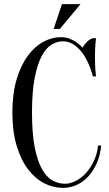

<svg xmlns="http://www.w3.org/2000/svg" viewBox="-20 -895 530 930"><path d="M40 0ZM285 -695Q257 -695 230 -679Q203 -663 182 -623.5Q161 -584 148 -517.5Q135 -451 135 -350Q135 -249 148 -182.5Q161 -116 183 -76.5Q205 -37 234 -21Q263 -5 295 -5Q321 -5 348 -19Q375 -33 397.5 -58Q420 -83 435.5 -117Q451 -151 455 -190H470Q466 -145 450 -107.5Q434 -70 409.5 -42.5Q385 -15 353 0Q321 15 285 15Q238 15 194 -7.5Q150 -30 115.5 -75.5Q81 -121 60.5 -189.5Q40 -258 40 -350Q40 -442 60.5 -510.5Q81 -579 114.5 -624.5Q148 -670 190 -692.5Q232 -715 275 -715Q299 -715 318.5 -707Q338 -699 352 -689Q368 -678 380 -664Q388 -679 401.5 -692.5Q415 -706 430 -710H445Q443 -695 442 -680Q441 -666 440.5 -650.5Q440 -635 440 -620Q440 -603 440.5 -586.5Q441 -570 442 -556Q443 -540 445 -525H430Q407 -608 368.5 -651.5Q330 -695 285 -695ZM280 -875H370L270 -755H240Z"/></svg>

Font: Oranienbaum
Style: Regular
Weight: 400
Designer: Oleg Pospelov and Jovanny Lemonad
Foundry: Oleg Pospelov and jovanny Lemonad
Version: Version 1.001; ttfautohint (v0.91) -l 8 -r 50 -G 200 -x 0 -w